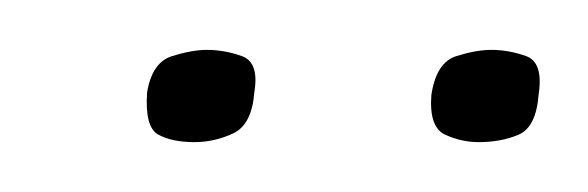

<svg xmlns="http://www.w3.org/2000/svg" viewBox="-20 -517 236 77"><path d="M172 -460Q165 -460 158.5 -463Q152 -466 153 -479Q155 -492 163 -494.5Q171 -497 177 -497Q184 -497 191 -494.5Q198 -492 196 -479Q195 -466 188 -463Q181 -460 172 -460ZM58 -460Q49 -460 43.5 -463Q38 -466 39 -480Q41 -492 49 -494.5Q57 -497 63 -497Q70 -497 77 -494.5Q84 -492 82 -480Q81 -467 73.5 -463.5Q66 -460 58 -460Z"/></svg>

Font: Genos Thin Thin
Style: Italic
Weight: 250
Italic angle: -8°
Version: Version 1.010